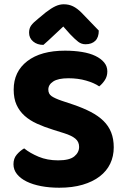

<svg xmlns="http://www.w3.org/2000/svg" viewBox="-20 -861 586 898"><path d="M252 -111Q305 -111 327.5 -129.5Q350 -148 350 -174Q350 -198 332.5 -212.5Q315 -227 280 -238L229 -254Q187 -267 153 -282.5Q119 -298 95 -319.5Q71 -341 57.5 -370.5Q44 -400 44 -442Q44 -526 107.5 -575Q171 -624 284 -624Q327 -624 363.5 -618Q400 -612 426 -599.5Q452 -587 467 -569Q482 -551 482 -527Q482 -504 470.5 -486.5Q459 -469 444 -457Q421 -473 383 -484Q345 -495 300 -495Q252 -495 229 -480Q206 -465 206 -442Q206 -422 221 -411.5Q236 -401 268 -390L322 -372Q369 -356 404.5 -337.5Q440 -319 464 -295.5Q488 -272 500 -241.5Q512 -211 512 -172Q512 -130 495.5 -95.5Q479 -61 446.5 -36Q414 -11 366.5 3Q319 17 257 17Q211 17 172 9.5Q133 2 104.5 -12Q76 -26 59.5 -46.5Q43 -67 43 -93Q43 -120 58.5 -138Q74 -156 93 -167Q120 -145 160.5 -128Q201 -111 252 -111ZM276 -737Q253 -716 229.5 -693.5Q206 -671 183 -651Q154 -651 135 -667Q116 -683 116 -708Q116 -728 125.5 -741.5Q135 -755 159 -774L194 -803Q220 -823 239.5 -832Q259 -841 278 -841Q302 -841 321.5 -831.5Q341 -822 361 -802L442 -718Q442 -686 425.5 -670Q409 -654 380 -654Q361 -654 346 -665.5Q331 -677 308 -701Z"/></svg>

Font: Baloo Bhai 2
Style: Bold
Weight: 700
Designer: Supriya Tembe, Noopur Datye and Ek Type
Foundry: Ek Type
Version: Version 1.640;PS 1.000;hotconv 16.6.51;makeotf.lib2.5.65220;